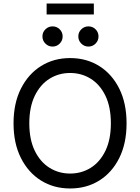

<svg xmlns="http://www.w3.org/2000/svg" viewBox="-20 -1070 803 1100"><path d="M381.8 9.8Q288.1 9.8 215.1 -35.6Q142.1 -81.1 99.9 -164.8Q57.6 -248.5 57.6 -363.3Q57.6 -478.5 99.9 -562.3Q142.1 -646 215.1 -691.7Q288.1 -737.3 381.8 -737.3Q475.6 -737.3 548.6 -691.7Q621.6 -646 663.3 -562.3Q705.1 -478.5 705.1 -363.3Q705.1 -248.5 663.3 -164.8Q621.6 -81.1 548.6 -35.6Q475.6 9.8 381.8 9.8ZM381.8 -75.7Q446.8 -75.7 499.8 -108.6Q552.7 -141.6 584 -206.1Q615.2 -270.5 615.2 -363.3Q615.2 -457 584 -521.5Q552.7 -585.9 499.8 -618.9Q446.8 -651.9 381.8 -651.9Q316.4 -651.9 263.4 -618.7Q210.4 -585.4 179.2 -521Q147.9 -456.5 147.9 -363.3Q147.9 -270.5 179.2 -206.3Q210.4 -142.1 263.4 -108.9Q316.4 -75.7 381.8 -75.7ZM486.8 -803.2Q462.9 -803.2 445.8 -820.3Q428.7 -837.4 428.7 -861.3Q428.7 -885.3 445.8 -902.1Q462.9 -918.9 486.8 -918.9Q510.7 -918.9 527.6 -902.1Q544.4 -885.3 544.4 -861.3Q544.4 -837.4 527.6 -820.3Q510.7 -803.2 486.8 -803.2ZM281.2 -803.2Q257.3 -803.2 240.2 -820.3Q223.1 -837.4 223.1 -861.3Q223.1 -885.3 240.2 -902.1Q257.3 -918.9 281.2 -918.9Q305.2 -918.9 322 -902.1Q338.9 -885.3 338.9 -861.3Q338.9 -837.4 322 -820.3Q305.2 -803.2 281.2 -803.2ZM517.6 -1049.8V-987.3H247.1V-1049.8Z"/></svg>

Font: Inter 16pt
Style: Regular
Weight: 400
Version: Version 4.001;git-66647c0bb